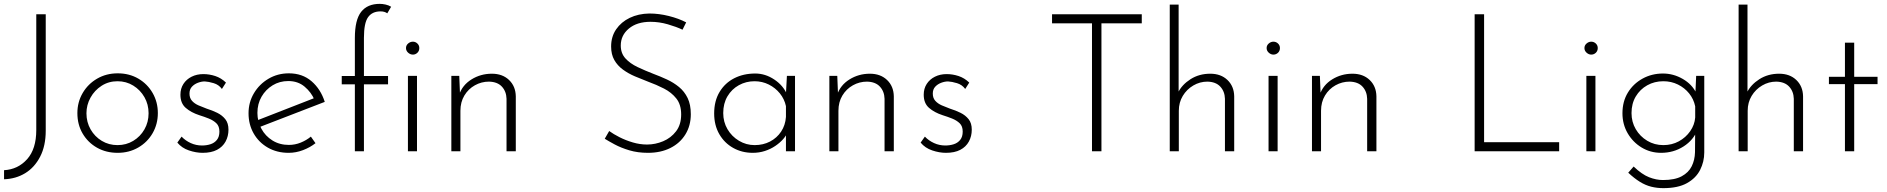

<svg xmlns="http://www.w3.org/2000/svg" viewBox="-20 -784 9778 995"><path d="M217 -107Q217 -28 188 28Q159 84 110.5 113.5Q62 143 1 145V98Q73 94 120.5 41Q168 -12 168 -110V-710H217Z M381 -198Q381 -255 408.5 -302Q436 -349 483.5 -376.5Q531 -404 590 -404Q650 -404 697 -376.5Q744 -349 771 -302Q798 -255 798 -198Q798 -141 771 -94Q744 -47 696.5 -19.5Q649 8 590 8Q530 8 483 -18.5Q436 -45 408.5 -91.5Q381 -138 381 -198ZM428 -197Q428 -151 449.5 -113.5Q471 -76 507.5 -54Q544 -32 589 -32Q634 -32 670.5 -54Q707 -76 728.5 -113.5Q750 -151 750 -197Q750 -243 728.5 -280.5Q707 -318 670.5 -340.5Q634 -363 589 -363Q543 -363 506.5 -339.5Q470 -316 449 -278Q428 -240 428 -197Z M1030 8Q996 8 959 -4.5Q922 -17 899 -45L921 -76Q941 -55 968.5 -42.5Q996 -30 1027 -30Q1050 -30 1070.5 -36.5Q1091 -43 1104 -59Q1117 -75 1117 -102Q1117 -130 1101.5 -145Q1086 -160 1062.5 -169.5Q1039 -179 1013 -187Q970 -201 942.5 -225Q915 -249 915 -293Q915 -325 930.5 -349Q946 -373 973 -386.5Q1000 -400 1034 -400Q1065 -400 1095.5 -390Q1126 -380 1151 -356L1130 -323Q1114 -345 1087.5 -353Q1061 -361 1041 -362Q1024 -362 1005.5 -355Q987 -348 974.5 -334.5Q962 -321 962 -299Q962 -276 975 -261.5Q988 -247 1008.5 -238Q1029 -229 1051 -221Q1080 -212 1105.5 -199.5Q1131 -187 1147.5 -166.5Q1164 -146 1164 -112Q1164 -78 1149 -50.5Q1134 -23 1104.5 -7.5Q1075 8 1030 8Z M1476 8Q1415 8 1368 -19Q1321 -46 1294.5 -92.5Q1268 -139 1268 -197Q1268 -254 1296 -301Q1324 -348 1371.5 -376Q1419 -404 1477 -404Q1547 -404 1594.5 -363Q1642 -322 1663 -256L1321 -124L1307 -158L1620 -280L1610 -266Q1593 -306 1558.5 -335Q1524 -364 1474 -364Q1429 -364 1393 -342Q1357 -320 1335.5 -283Q1314 -246 1314 -199Q1314 -155 1334.5 -117Q1355 -79 1392 -56Q1429 -33 1477 -33Q1509 -33 1538.5 -45Q1568 -57 1591 -76L1615 -42Q1587 -20 1550.5 -6Q1514 8 1476 8Z M1819 0V-347H1751V-390H1819V-587Q1819 -681 1851.5 -722.5Q1884 -764 1948 -764Q1962 -764 1978 -760.5Q1994 -757 2007 -749L1987 -715Q1980 -720 1971.5 -722.5Q1963 -725 1952 -725Q1909 -725 1887.5 -695Q1866 -665 1866 -588V-390H1991V-347H1866V0ZM2094 -391H2141V0H2094ZM2084 -535Q2084 -549 2095 -558.5Q2106 -568 2120 -568Q2133 -568 2143 -558.5Q2153 -549 2153 -535Q2153 -520 2143 -510.5Q2133 -501 2120 -501Q2106 -501 2095 -511Q2084 -521 2084 -535Z M2360 -391 2365 -268 2359 -292Q2376 -343 2423.5 -372.5Q2471 -402 2529 -402Q2584 -402 2618 -369.5Q2652 -337 2653 -285V0H2605V-272Q2604 -310 2581 -335Q2558 -360 2514 -361Q2475 -361 2441 -342Q2407 -323 2386.5 -289Q2366 -255 2366 -210V0H2319V-391Z M3517 -630Q3486 -645 3441 -658Q3396 -671 3351 -671Q3281 -671 3239 -636Q3197 -601 3197 -548Q3197 -508 3221 -481.5Q3245 -455 3284 -436.5Q3323 -418 3367 -401Q3402 -388 3436.5 -372Q3471 -356 3499 -333Q3527 -310 3543.5 -276Q3560 -242 3560 -192Q3560 -133 3532 -87.5Q3504 -42 3454 -17Q3404 8 3338 8Q3285 8 3241.5 -5Q3198 -18 3165.5 -35.5Q3133 -53 3114 -65L3137 -105Q3159 -89 3190.5 -73Q3222 -57 3259 -46Q3296 -35 3333 -35Q3376 -35 3416.5 -52Q3457 -69 3483.5 -103.5Q3510 -138 3510 -191Q3510 -242 3485 -273.5Q3460 -305 3421 -325Q3382 -345 3338 -361Q3304 -374 3270 -388.5Q3236 -403 3208 -423.5Q3180 -444 3163.5 -473Q3147 -502 3147 -543Q3147 -594 3173 -632Q3199 -670 3243.5 -691.5Q3288 -713 3345 -714Q3395 -714 3446.5 -701Q3498 -688 3536 -668Z M3881 8Q3825 8 3779.5 -17.5Q3734 -43 3707.5 -89Q3681 -135 3681 -196Q3681 -261 3709 -307.5Q3737 -354 3785 -378.5Q3833 -403 3894 -403Q3946 -403 3992.5 -372Q4039 -341 4059 -294L4052 -280L4058 -391H4100V0H4053V-121L4063 -103Q4056 -83 4039 -63.5Q4022 -44 3997.5 -27.5Q3973 -11 3943.5 -1.5Q3914 8 3881 8ZM3891 -32Q3935 -32 3970.5 -50.5Q4006 -69 4028 -102Q4050 -135 4053 -178V-234Q4045 -271 4021.5 -300Q3998 -329 3964 -346Q3930 -363 3890 -363Q3846 -363 3809 -342.5Q3772 -322 3750 -285Q3728 -248 3728 -198Q3728 -152 3750 -114.5Q3772 -77 3809.5 -54.5Q3847 -32 3891 -32Z M4319 -391 4324 -268 4318 -292Q4335 -343 4382.5 -372.5Q4430 -402 4488 -402Q4543 -402 4577 -369.5Q4611 -337 4612 -285V0H4564V-272Q4563 -310 4540 -335Q4517 -360 4473 -361Q4434 -361 4400 -342Q4366 -323 4345.5 -289Q4325 -255 4325 -210V0H4278V-391Z M4882 8Q4848 8 4811 -4.5Q4774 -17 4751 -45L4773 -76Q4793 -55 4820.5 -42.5Q4848 -30 4879 -30Q4902 -30 4922.5 -36.5Q4943 -43 4956 -59Q4969 -75 4969 -102Q4969 -130 4953.5 -145Q4938 -160 4914.5 -169.5Q4891 -179 4865 -187Q4822 -201 4794.5 -225Q4767 -249 4767 -293Q4767 -325 4782.5 -349Q4798 -373 4825 -386.5Q4852 -400 4886 -400Q4917 -400 4947.5 -390Q4978 -380 5003 -356L4982 -323Q4966 -345 4939.5 -353Q4913 -361 4893 -362Q4876 -362 4857.5 -355Q4839 -348 4826.5 -334.5Q4814 -321 4814 -299Q4814 -276 4827 -261.5Q4840 -247 4860.5 -238Q4881 -229 4903 -221Q4932 -212 4957.5 -199.5Q4983 -187 4999.5 -166.5Q5016 -146 5016 -112Q5016 -78 5001 -50.5Q4986 -23 4956.5 -7.5Q4927 8 4882 8Z M5432 -710H5897V-663H5688V0H5639V-663H5432Z M6042 0V-760H6088V-287L6085 -304Q6105 -345 6149.5 -373.5Q6194 -402 6252 -402Q6307 -402 6341 -369.5Q6375 -337 6376 -285V0H6328V-272Q6327 -310 6304 -335Q6281 -360 6237 -361Q6198 -361 6164 -341Q6130 -321 6109.5 -287Q6089 -253 6089 -210V0Z M6554 -391H6601V0H6554ZM6544 -535Q6544 -549 6555 -558.5Q6566 -568 6579 -568Q6593 -568 6603 -558.5Q6613 -549 6613 -535Q6613 -520 6603 -510.5Q6593 -501 6579 -501Q6566 -501 6555 -511Q6544 -521 6544 -535Z M6820 -391 6825 -268 6819 -292Q6836 -343 6883.5 -372.5Q6931 -402 6989 -402Q7044 -402 7078 -369.5Q7112 -337 7113 -285V0H7065V-272Q7064 -310 7041 -335Q7018 -360 6974 -361Q6935 -361 6901 -342Q6867 -323 6846.5 -289Q6826 -255 6826 -210V0H6779V-391Z M7622 -710H7671V-47H8060V0H7622Z M8201 -391H8248V0H8201ZM8191 -535Q8191 -549 8202 -558.5Q8213 -568 8226 -568Q8240 -568 8250 -558.5Q8260 -549 8260 -535Q8260 -520 8250 -510.5Q8240 -501 8226 -501Q8213 -501 8202 -511Q8191 -521 8191 -535Z M8600 191Q8567 191 8537 183.5Q8507 176 8478 158Q8449 140 8418 111L8446 79Q8489 120 8526 134.5Q8563 149 8598 149Q8659 149 8695 129.5Q8731 110 8747 77.5Q8763 45 8764 5L8765 -122L8776 -110Q8756 -58 8704.5 -25Q8653 8 8588 8Q8533 8 8487.5 -19.5Q8442 -47 8415 -93.5Q8388 -140 8388 -197Q8388 -258 8416 -304Q8444 -350 8492 -376.5Q8540 -403 8598 -403Q8652 -403 8700.5 -375Q8749 -347 8771 -301L8765 -279L8770 -391H8812V6Q8812 54 8790.5 96.5Q8769 139 8722.5 165Q8676 191 8600 191ZM8435 -198Q8435 -152 8457 -114.5Q8479 -77 8516.5 -54.5Q8554 -32 8600 -32Q8644 -32 8680 -51.5Q8716 -71 8739 -104Q8762 -137 8765 -175V-233Q8757 -271 8733.5 -300Q8710 -329 8675.5 -346Q8641 -363 8600 -363Q8554 -363 8516.5 -342Q8479 -321 8457 -284Q8435 -247 8435 -198Z M8990 0V-760H9036V-287L9033 -304Q9053 -345 9097.5 -373.5Q9142 -402 9200 -402Q9255 -402 9289 -369.5Q9323 -337 9324 -285V0H9276V-272Q9275 -310 9252 -335Q9229 -360 9185 -361Q9146 -361 9112 -341Q9078 -321 9057.5 -287Q9037 -253 9037 -210V0Z M9541 -563H9589V-386H9710V-348H9589V0H9541V-348H9458V-386H9541Z"/></svg>

Font: Josefin Sans Thin Light
Style: Regular
Weight: 300
Version: Version 2.000